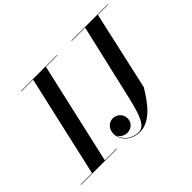

<svg xmlns="http://www.w3.org/2000/svg" viewBox="-197 -1022 1324 1324"><g transform="rotate(-45 465.0 -360.0)"><path d="M-41 -3.5V0H309V-3.5H194.5L363 -746.5H474V-750H124V-746.5H238L69.5 -3.5ZM615 -750V-746.5H745.5L616.5 -190C585.5 -57.5 558 25 498 25C432.5 25 383.5 -16 372 -67C383.5 -43 411.5 -27 438 -27C475 -27 510.5 -52.5 510.5 -96.5C510.5 -145 470.5 -169.5 438 -169.5C400 -169.5 365.5 -139.5 365.5 -90C365.5 -27.5 421 30.5 506.5 30.5C613 30.5 692 -88.5 741 -170L870 -746.5H971V-750Z"/></g></svg>

Font: Bodoni* 48pt Medium
Style: Italic
Weight: 500
Italic angle: -13°
Version: Version 2.3